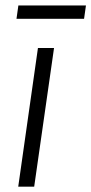

<svg xmlns="http://www.w3.org/2000/svg" viewBox="-20 -696 340 716"><path d="M48 0 121.5 -517H181.5L107.5 0ZM41.5 -626 48.5 -675.5H300.5L293.5 -626Z"/></svg>

Font: Public Sans ExtraLight
Style: Italic
Weight: 200
Italic angle: -8°
Designer: The Public Sans project authors (U.S. Web Design System). Libre Franklin designed by Pablo Impallari and Rodrigo Fuenzal
Version: Version 1.007; ttfautohint (v1.8.1) -l 8 -r 50 -G 200 -x 14 